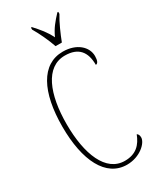

<svg xmlns="http://www.w3.org/2000/svg" viewBox="-234 -1002 895 1083"><g transform="rotate(-30 213.5 -460.5)"><path d="M238 -771H279C296 -816 324 -880 348 -918V-931H342C305 -891 282 -864 260 -816C236 -864 212 -891 176 -931H170V-918C193 -880 223 -816 238 -771ZM254 10C339 10 399 -48 399 -84C399 -99 394 -107 386 -112C364 -55 328 -15 254 -15C131 -15 72 -162 72 -358C72 -553 130 -699 256 -699C345 -699 382 -650 382 -566C395 -566 403 -582 403 -612C403 -671 348 -724 257 -724C118 -724 44 -583 44 -358C44 -137 117 10 254 10Z"/></g></svg>

Font: Noto Serif Sinhala ExtraCondensed Thin
Style: Regular
Weight: 100
Width: 2
Designer: Jelle Bosma - Monotype Design Team
Foundry: Monotype Imaging Inc.
Version: Version 2.007